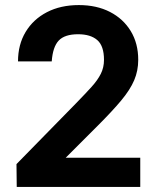

<svg xmlns="http://www.w3.org/2000/svg" viewBox="-20 -737 618 757"><path d="M45 -90 282 -332Q317 -368 341 -394.5Q365 -421 377.5 -446Q390 -471 390 -501Q390 -556 363.5 -579Q337 -602 288 -602Q235 -602 211.5 -577Q188 -552 184 -495H51Q51 -561 81 -611Q111 -661 165 -689Q219 -717 291 -717Q361 -717 413.5 -690Q466 -663 495.5 -614.5Q525 -566 525 -501Q525 -458 509 -420.5Q493 -383 458 -341Q423 -299 365 -241L199 -75L185 -115H533V0H46Z"/></svg>

Font: 42dot Sans ExtraBold
Style: Regular
Weight: 800
Designer: 42dot
Version: Version 1.000